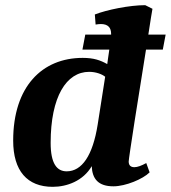

<svg xmlns="http://www.w3.org/2000/svg" viewBox="-20 -716 661 743"><path d="M610 -524 621 -582H554C562 -634 568 -672 570 -682L542 -696C481 -696 393 -678 347 -660L350 -621C357 -622 364 -623 370 -623C398 -623 410 -609 410 -585V-582H310L299 -524H403C400 -501 396 -478 395 -468C368 -483 343 -492 300 -492C143 -492 31 -381 31 -172C31 -55 85 7 184 7C239 7 302 -16 335 -73C337 -24 360 5 419 5C466 5 533 -23 559 -49L546 -85C528 -75 512 -69 500 -69C486 -69 478 -76 478 -91C478 -103 517 -352 545 -524ZM358 -234C339 -114 297 -53 238 -53C200 -53 176 -83 176 -163C176 -342 237 -438 325 -438C351 -438 375 -429 387 -419Z"/></svg>

Font: Caladea
Style: Bold Italic
Weight: 700
Italic angle: -9°
Designer: Carolina Giovagnoli and Andres Torresi
Foundry: Carolina Giovagnoli & Andres Torresi
Version: Version 1.001;hotconv 1.0.109;makeotfexe 2.5.65596